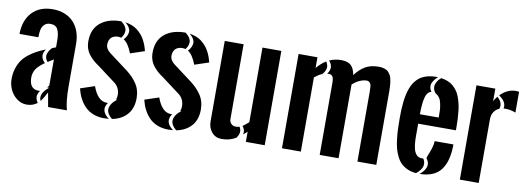

<svg xmlns="http://www.w3.org/2000/svg" viewBox="-54 -939 3411 1253"><g transform="rotate(10 1651.5 -312.5)"><path d="M214.4 -633.8Q258.3 -633.8 293.7 -619.4Q329.1 -605 352.8 -579.1Q376.5 -553.2 389.2 -517.1Q401.9 -481 401.9 -437.5V-156.2Q401.9 -58.6 418 0H293.5L276.9 -93.8Q254.4 -49.3 237.8 -30.3Q231.4 -45.9 233.2 -60.1Q234.9 -74.2 242.2 -85.9Q249.5 -97.7 257.8 -106.4Q266.1 -115.2 272.9 -120.1L279.3 -125H265.6Q267.6 -127.4 276.9 -139.6V-312.5Q275.4 -311.5 238.8 -288.6Q227.5 -302.2 224.6 -316.4Q221.7 -330.6 226.3 -343Q231 -355.5 237.1 -364.7Q243.2 -374 252 -382.8Q255.9 -384.3 264.2 -387.7Q272.5 -391.1 276.9 -392.6V-437.5Q276.9 -484.9 263.7 -511Q250.5 -537.1 214.4 -537.1Q189.9 -537.1 175.5 -522.9Q161.1 -508.8 156.5 -488.3Q151.9 -467.8 151.9 -437.5H26.9Q27.8 -527.3 77.1 -580.6Q126.5 -633.8 214.4 -633.8ZM223.6 -94.7Q219.2 -93.8 214.4 -93.8Q151.9 -93.8 151.9 -171.4Q151.9 -186 155.8 -199.7Q159.7 -213.4 166 -223.9Q172.4 -234.4 182.1 -244.6Q191.9 -254.9 201.4 -262.5Q210.9 -270 223.1 -278.3Q180.2 -320.3 214.4 -367.7Q181.2 -354 156.5 -341.1Q131.8 -328.1 106 -308.1Q80.1 -288.1 64 -265.1Q47.9 -242.2 37.4 -209.7Q26.9 -177.2 26.9 -138.2Q26.9 -101.6 42.7 -68.1Q58.6 -34.7 87.9 -12.9Q117.2 8.8 151.9 8.8Q193.4 8.8 222.7 -15.1Q192.9 -53.2 223.6 -94.7Z M717.3 4.4Q780.3 -7.8 816.4 -48.6Q852.5 -89.4 852.5 -156.2Q852.5 -184.6 845.2 -209.5Q837.9 -234.4 823.7 -254.6Q809.6 -274.9 794.7 -290.3Q779.8 -305.7 758.8 -322.3L633.8 -416Q602.5 -439.5 602.5 -468.8Q602.5 -478.5 604.5 -487.1Q606.4 -495.6 610.1 -502.7Q613.8 -509.8 619.1 -515.1Q624.5 -520.5 631.3 -523.9Q638.2 -527.3 646.7 -529.3Q655.3 -531.2 665 -531.2Q675.3 -531.2 685.1 -528.3Q693.4 -539.1 698.2 -550Q703.1 -561 703.9 -575Q704.6 -588.9 695.6 -604Q686.5 -619.1 667.5 -633.8Q666 -633.8 665 -633.8Q579.6 -633.8 528.6 -591.3Q477.5 -548.8 477.5 -468.8Q477.5 -442.4 485.1 -419.9Q492.7 -397.5 507.3 -379.4Q522 -361.3 536.1 -348.9Q550.3 -336.4 571.3 -322.3L696.3 -228.5Q727.5 -199.7 727.5 -156.2Q727.5 -138.2 721.7 -125H729.5Q727.5 -123.5 724.1 -121.1Q720.7 -118.7 712.4 -110.8Q704.1 -103 698 -94.7Q691.9 -86.4 687 -74.2Q682.1 -62 682.6 -50Q683.1 -38.1 691.7 -23.7Q700.2 -9.3 717.3 4.4ZM673.3 -94.2Q669.4 -93.8 665 -93.8Q605 -93.8 571.3 -187.5L477.5 -156.2Q485.8 -121.6 500.5 -92.8Q515.1 -64 537.6 -40.5Q560.1 -17.1 592.5 -4.2Q625 8.8 665 8.8Q681.2 8.8 696.8 7.3Q633.8 -39.1 673.3 -94.2ZM702.6 -521Q734.4 -501.5 758.8 -437.5L852.5 -468.8Q847.7 -489.7 840.6 -508.3Q833.5 -526.9 823.7 -544.2Q814 -561.5 800.8 -576.2Q787.6 -590.8 772 -602.3Q756.3 -613.8 736.6 -621.3Q716.8 -628.9 694.3 -631.8Q714.4 -616.2 722.7 -599.6Q731 -583 728 -568.1Q725.1 -553.2 718.8 -542.2Q712.4 -531.2 702.6 -521Z M1143.1 4.4Q1206.1 -7.8 1242.2 -48.6Q1278.3 -89.4 1278.3 -156.2Q1278.3 -184.6 1271 -209.5Q1263.7 -234.4 1249.5 -254.6Q1235.4 -274.9 1220.5 -290.3Q1205.6 -305.7 1184.6 -322.3L1059.6 -416Q1028.3 -439.5 1028.3 -468.8Q1028.3 -478.5 1030.3 -487.1Q1032.2 -495.6 1035.9 -502.7Q1039.6 -509.8 1044.9 -515.1Q1050.3 -520.5 1057.1 -523.9Q1064 -527.3 1072.5 -529.3Q1081.1 -531.2 1090.8 -531.2Q1101.1 -531.2 1110.8 -528.3Q1119.1 -539.1 1124 -550Q1128.9 -561 1129.6 -575Q1130.4 -588.9 1121.3 -604Q1112.3 -619.1 1093.3 -633.8Q1091.8 -633.8 1090.8 -633.8Q1005.4 -633.8 954.3 -591.3Q903.3 -548.8 903.3 -468.8Q903.3 -442.4 910.9 -419.9Q918.5 -397.5 933.1 -379.4Q947.8 -361.3 961.9 -348.9Q976.1 -336.4 997.1 -322.3L1122.1 -228.5Q1153.3 -199.7 1153.3 -156.2Q1153.3 -138.2 1147.5 -125H1155.3Q1153.3 -123.5 1149.9 -121.1Q1146.5 -118.7 1138.2 -110.8Q1129.9 -103 1123.8 -94.7Q1117.7 -86.4 1112.8 -74.2Q1107.9 -62 1108.4 -50Q1108.9 -38.1 1117.4 -23.7Q1126 -9.3 1143.1 4.4ZM1099.1 -94.2Q1095.2 -93.8 1090.8 -93.8Q1030.8 -93.8 997.1 -187.5L903.3 -156.2Q911.6 -121.6 926.3 -92.8Q940.9 -64 963.4 -40.5Q985.8 -17.1 1018.3 -4.2Q1050.8 8.8 1090.8 8.8Q1106.9 8.8 1122.6 7.3Q1059.6 -39.1 1099.1 -94.2ZM1128.4 -521Q1160.2 -501.5 1184.6 -437.5L1278.3 -468.8Q1273.4 -489.7 1266.4 -508.3Q1259.3 -526.9 1249.5 -544.2Q1239.7 -561.5 1226.6 -576.2Q1213.4 -590.8 1197.8 -602.3Q1182.1 -613.8 1162.4 -621.3Q1142.6 -628.9 1120.1 -631.8Q1140.1 -616.2 1148.4 -599.6Q1156.7 -583 1153.8 -568.1Q1150.9 -553.2 1144.5 -542.2Q1138.2 -531.2 1128.4 -521Z M1546.4 -90.3Q1534.2 -86.4 1522 -86.4Q1502.9 -86.4 1491 -98.6Q1479 -110.8 1479 -130.4V-625H1354V-92.3Q1354 -49.3 1378.9 -20.3Q1403.8 8.8 1444.8 8.8Q1496.1 8.8 1538.1 -15.6Q1568.4 -54.7 1546.4 -90.3ZM1577.6 -44.4Q1585.4 -51.3 1604 -67.4V0H1729V-625H1604V-130.4Q1600.6 -127.9 1595 -123Q1589.4 -118.2 1585.4 -114.7Q1581.5 -111.3 1575.7 -106.9Q1569.8 -102.5 1564.5 -99.1Q1585.9 -73.2 1577.6 -44.4Z M2312 -531.2Q2293 -531.2 2273.9 -523.7Q2254.9 -516.1 2244.4 -509Q2233.9 -502 2218.3 -489.3V0H2093.3V-453.6Q2093.3 -456.5 2093.3 -462.4Q2093.3 -476.1 2093.3 -482.9Q2093.3 -489.7 2091.6 -500.7Q2089.8 -511.7 2086.9 -517.1Q2084 -522.5 2077.6 -526.9Q2071.3 -531.2 2062 -531.2Q2055.7 -531.2 2049.3 -530.8Q2084 -576.2 2046.4 -617.2Q2082.5 -633.8 2124 -633.8Q2168.9 -633.8 2189.9 -614Q2210.9 -594.2 2218.3 -551.3Q2249 -591.8 2284.7 -612.8Q2320.3 -633.8 2374.5 -633.8Q2390.1 -633.8 2402.6 -630.6Q2415 -627.4 2424.3 -623Q2433.6 -618.7 2440.7 -609.4Q2447.8 -600.1 2452.4 -592.8Q2457 -585.4 2460.2 -571.3Q2463.4 -557.1 2464.8 -547.9Q2466.3 -538.6 2467.3 -520.5Q2468.3 -502.4 2468.3 -492.4Q2468.3 -482.4 2468.3 -461.4Q2468.3 -457 2468.3 -454.6V0H2343.3V-456.1Q2343.3 -498.5 2339.4 -510.3Q2332 -530.8 2312 -531.2ZM2029.3 -607.9Q1997.6 -588.9 1968.3 -554.2V-625H1843.3V0H1968.3V-491.7Q1980.5 -501.5 1992.7 -509.5Q2004.9 -517.6 2018.6 -522.9Q2058.1 -566.9 2029.3 -607.9Z M2815.9 -375Q2815.9 -405.8 2815.2 -422.6Q2814.5 -439.5 2809.8 -463.9Q2805.2 -488.3 2795.4 -502.9H2796.4Q2795.4 -503.4 2794.4 -503.9Q2789.6 -511.2 2783.4 -516.8Q2777.3 -522.5 2769.5 -525.9Q2757.8 -539.1 2754.2 -553Q2750.5 -566.9 2752.7 -577.9Q2754.9 -588.9 2761.2 -600.1Q2767.6 -611.3 2773.9 -618.2Q2780.3 -625 2787.6 -631.3Q2812 -627.9 2832.3 -619.6Q2852.5 -611.3 2867.7 -598.1Q2882.8 -585 2894.5 -568.6Q2906.2 -552.2 2914.1 -531Q2921.9 -509.8 2927.2 -487.5Q2932.6 -465.3 2935.5 -438Q2938.5 -410.6 2939.7 -384.5Q2940.9 -358.4 2940.9 -327.1V-312.5H2690.9V-281.2Q2690.9 -274.9 2690.9 -261.2Q2690.4 -248 2690.7 -233.6Q2690.9 -219.2 2691.2 -204.8Q2691.4 -190.4 2693.4 -176.8Q2695.3 -163.1 2697.8 -150.6Q2700.2 -138.2 2705.1 -127.9Q2710 -117.7 2716.3 -109.9Q2722.7 -102.1 2732.2 -97.9Q2741.7 -93.8 2753.4 -93.8Q2758.3 -93.8 2763.2 -94.2Q2772.5 -80.6 2773.9 -66.4Q2775.4 -52.2 2771.7 -41.3Q2768.1 -30.3 2760 -19.5Q2752 -8.8 2745.8 -2.9Q2739.7 2.9 2732.9 7.8Q2701.2 5.4 2676 -5.9Q2650.9 -17.1 2633.5 -33.7Q2616.2 -50.3 2603.5 -75.7Q2590.8 -101.1 2583.7 -127.2Q2576.7 -153.3 2572.5 -188.7Q2568.4 -224.1 2567.1 -255.1Q2565.9 -286.1 2565.9 -327.1Q2565.9 -357.4 2566.9 -382.6Q2567.9 -407.7 2570.8 -434.1Q2573.7 -460.4 2578.4 -481.9Q2583 -503.4 2590.6 -524.7Q2598.1 -545.9 2608.2 -561.8Q2618.2 -577.6 2632.3 -591.8Q2646.5 -606 2664.1 -614.7Q2681.6 -623.5 2704.1 -628.7Q2726.6 -633.8 2753.4 -633.8Q2759.8 -633.8 2765.6 -633.3Q2756.8 -626 2749.3 -617.2Q2741.7 -608.4 2733.9 -594.7Q2726.1 -581.1 2727.3 -564.5Q2728.5 -547.9 2740.2 -531.7Q2731 -530.8 2723.4 -524.4Q2715.8 -518.1 2710.9 -509.5Q2706.1 -501 2702.1 -487.1Q2698.2 -473.1 2696.5 -461.2Q2694.8 -449.2 2693.4 -431.6Q2691.9 -414.1 2691.7 -403.1Q2691.4 -392.1 2690.9 -375ZM2756.3 8.8Q2853.5 7.8 2897.2 -49.8Q2940.9 -107.4 2940.9 -218.8H2816.4Q2816.4 -196.8 2808.1 -170.9Q2799.8 -145 2791.5 -125.7Q2783.2 -106.4 2783.2 -100.1Q2791.5 -89.8 2795.4 -78.9Q2799.3 -67.9 2799.1 -58.3Q2798.8 -48.8 2795.2 -39.6Q2791.5 -30.3 2786.9 -23.2Q2782.2 -16.1 2775.9 -9Q2769.5 -2 2765.1 1.7Q2760.7 5.4 2756.3 8.8Z M3179.2 -585.9Q3232.9 -549.8 3222.2 -506.8Q3228 -507.3 3233.9 -507.3Q3268.6 -507.3 3303.2 -493.7V-631.8Q3284.7 -633.8 3283.2 -633.8Q3225.6 -633.8 3179.2 -585.9ZM3169.4 -575.2Q3156.2 -559.1 3147 -541.5V-625H3022V0H3147V-421.9Q3147 -449.7 3159.9 -470.2Q3172.9 -490.7 3195.3 -500Q3198.7 -508.8 3199.2 -517.3Q3199.7 -525.9 3197.3 -535.4Q3194.8 -544.9 3187.7 -555.2Q3180.7 -565.4 3169.4 -575.2Z"/></g></svg>

Font: Oswald
Style: Stencbab
Weight: 400
Designer: Mathieu Le Lay
Foundry: Mathieu Le Lay
Version: Version 1.000